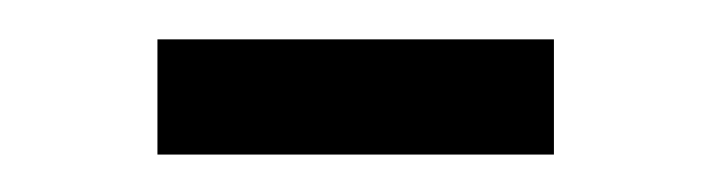

<svg xmlns="http://www.w3.org/2000/svg" viewBox="-20 -300 371 100"><path d="M62 -279.5H268.5V-219.5H62Z"/></svg>

Font: Newsreader 60pt
Style: Regular
Weight: 400
Designer: Hugues Gentile
Foundry: Production Type
Version: Version 1.003